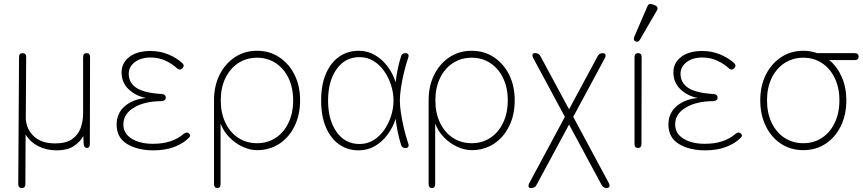

<svg xmlns="http://www.w3.org/2000/svg" viewBox="-20 -746 4349 968"><path d="M90 202Q72 202 72 182L76 -458Q76 -478 94 -478Q112 -478 112 -458L110 -154Q110 -100 148 -61.5Q186 -23 258 -23Q313 -23 343.5 -44.5Q374 -66 386.5 -100.5Q399 -135 399 -174V-458Q399 -478 417 -478Q434 -478 434 -458L433 -20Q433 0 418 0Q404 0 402 -19L400 -60Q383 -29 350.5 -8.5Q318 12 266 12Q214 12 173 -9Q132 -30 109 -68L108 182Q108 202 90 202Z M753 12Q674 12 621 -20Q568 -52 568 -118Q568 -175 609 -210.5Q650 -246 716 -252Q664 -262 628.5 -296Q593 -330 593 -381Q593 -429 632 -459Q671 -489 739 -489Q787 -489 829 -471.5Q871 -454 899 -428Q913 -415 899 -401Q887 -389 872 -402Q850 -423 815.5 -439.5Q781 -456 739 -456Q690 -456 659.5 -432.5Q629 -409 629 -374Q629 -328 668.5 -302.5Q708 -277 796 -272Q816 -270 816 -254Q816 -238 795 -236Q710 -236 656 -204Q602 -172 602 -119Q602 -73 643.5 -47Q685 -21 752 -21Q848 -21 906 -71Q921 -83 932 -74Q944 -64 934 -53Q905 -23 859.5 -5.5Q814 12 753 12Z M1076 202Q1059 202 1059 182V-240Q1059 -313 1087 -369Q1115 -425 1164 -457.5Q1213 -490 1276 -490Q1339 -490 1388 -457.5Q1437 -425 1465 -369Q1493 -313 1493 -240Q1493 -167 1465 -110Q1437 -53 1388 -21Q1339 11 1276 11Q1241 11 1204.5 -5.5Q1168 -22 1138 -52Q1108 -82 1092 -123V182Q1092 202 1076 202ZM1276 -24Q1329 -24 1370 -51Q1411 -78 1434.5 -127Q1458 -176 1458 -240Q1458 -304 1434.5 -352.5Q1411 -401 1370 -428Q1329 -455 1276 -455Q1223 -455 1181.5 -428Q1140 -401 1116.5 -352.5Q1093 -304 1093 -240Q1093 -176 1116.5 -127Q1140 -78 1181.5 -51Q1223 -24 1276 -24Z M1788 12Q1733 12 1690.5 -17.5Q1648 -47 1623.5 -103.5Q1599 -160 1599 -239Q1599 -319 1623.5 -375Q1648 -431 1690.5 -460.5Q1733 -490 1788 -490Q1833 -490 1870 -468.5Q1907 -447 1934 -411Q1961 -375 1975 -331Q1978 -363 1985 -397Q1992 -431 2002 -462Q2006 -478 2024 -478Q2034 -478 2038 -472Q2042 -466 2038 -455Q2026 -419 2016.5 -379.5Q2007 -340 2001.5 -303Q1996 -266 1996 -239Q1996 -212 2001.5 -175.5Q2007 -139 2016.5 -99Q2026 -59 2038 -23Q2042 -13 2038.5 -6.5Q2035 0 2027 0H2024Q2006 0 2002 -16Q1992 -48 1985 -82Q1978 -116 1975 -147Q1961 -104 1934 -67.5Q1907 -31 1870 -9.5Q1833 12 1788 12ZM1793 -20Q1831 -20 1862.5 -39Q1894 -58 1916.5 -90Q1939 -122 1951.5 -161Q1964 -200 1964 -239Q1964 -278 1951.5 -317Q1939 -356 1916.5 -388Q1894 -420 1862.5 -439Q1831 -458 1793 -458Q1720 -458 1677 -397.5Q1634 -337 1634 -239Q1634 -141 1677 -80.5Q1720 -20 1793 -20Z M2158 202Q2141 202 2141 182V-240Q2141 -313 2169 -369Q2197 -425 2246 -457.5Q2295 -490 2358 -490Q2421 -490 2470 -457.5Q2519 -425 2547 -369Q2575 -313 2575 -240Q2575 -167 2547 -110Q2519 -53 2470 -21Q2421 11 2358 11Q2323 11 2286.5 -5.5Q2250 -22 2220 -52Q2190 -82 2174 -123V182Q2174 202 2158 202ZM2358 -24Q2411 -24 2452 -51Q2493 -78 2516.5 -127Q2540 -176 2540 -240Q2540 -304 2516.5 -352.5Q2493 -401 2452 -428Q2411 -455 2358 -455Q2305 -455 2263.5 -428Q2222 -401 2198.5 -352.5Q2175 -304 2175 -240Q2175 -176 2198.5 -127Q2222 -78 2263.5 -51Q2305 -24 2358 -24Z M3038 202Q3022 202 3014 188L2849 -118L2684 188Q2676 202 2660 202H2656Q2647 202 2645 195Q2643 188 2648 178L2828 -157L2668 -454Q2663 -465 2665 -471.5Q2667 -478 2676 -478H2680Q2696 -478 2704 -464L2849 -195L2994 -464Q3002 -478 3018 -478Q3029 -478 3032 -471.5Q3035 -465 3030 -454L2870 -157L3050 178Q3055 188 3052 195Q3049 202 3038 202Z M3197 0Q3179 0 3179 -20V-458Q3179 -478 3197 -478Q3215 -478 3215 -458L3214 -20Q3214 0 3197 0ZM3207 -547Q3198 -531 3184 -537Q3171 -543 3178 -561L3244 -714Q3251 -732 3270 -724L3283 -719Q3302 -710 3291 -692Z M3535 12Q3456 12 3403 -20Q3350 -52 3350 -118Q3350 -175 3391 -210.5Q3432 -246 3498 -252Q3446 -262 3410.5 -296Q3375 -330 3375 -381Q3375 -429 3414 -459Q3453 -489 3521 -489Q3569 -489 3611 -471.5Q3653 -454 3681 -428Q3695 -415 3681 -401Q3669 -389 3654 -402Q3632 -423 3597.5 -439.5Q3563 -456 3521 -456Q3472 -456 3441.5 -432.5Q3411 -409 3411 -374Q3411 -328 3450.5 -302.5Q3490 -277 3578 -272Q3598 -270 3598 -254Q3598 -238 3577 -236Q3492 -236 3438 -204Q3384 -172 3384 -119Q3384 -73 3425.5 -47Q3467 -21 3534 -21Q3630 -21 3688 -71Q3703 -83 3714 -74Q3726 -64 3716 -53Q3687 -23 3641.5 -5.5Q3596 12 3535 12Z M4030 11Q3967 11 3918 -21Q3869 -53 3841 -110Q3813 -167 3813 -240Q3813 -313 3841 -369Q3869 -425 3918 -457.5Q3967 -490 4030 -490Q4067 -490 4100 -478H4289Q4309 -478 4309 -461Q4309 -443 4289 -443H4161Q4201 -410 4224 -357.5Q4247 -305 4247 -240Q4247 -167 4219 -110Q4191 -53 4142 -21Q4093 11 4030 11ZM4030 -24Q4083 -24 4124 -51Q4165 -78 4188.5 -127Q4212 -176 4212 -240Q4212 -304 4188.5 -352.5Q4165 -401 4124 -428Q4083 -455 4030 -455Q3977 -455 3935.5 -428Q3894 -401 3870.5 -352.5Q3847 -304 3847 -240Q3847 -176 3870.5 -127Q3894 -78 3935.5 -51Q3977 -24 4030 -24Z"/></svg>

Font: Zen Maru Gothic Light
Style: Regular
Weight: 300
Designer: Yoshimichi Ohira
Foundry: Positype
Version: Version 1.001